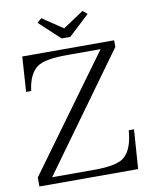

<svg xmlns="http://www.w3.org/2000/svg" viewBox="-96 -970 823 1032"><g transform="rotate(-10 316.0 -454.5)"><path d="M64.9 -713.9H566.4V-677.7L110.4 -46.9H341.3Q461.4 -46.9 502.4 -79.1Q551.8 -118.2 559.6 -224.1H588.4L573.2 -9.8H34.2V-59.1L486.3 -679.7H306.2Q180.7 -679.7 140.1 -649.9Q90.8 -613.8 80.1 -522.9H52.2ZM201.2 -898.9 313 -823.7 426.3 -898.9 450.2 -877.9 337.4 -772.9H290L177.2 -877.9Z"/></g></svg>

Font: I.MingCP
Style: Regular
Weight: 400
Designer: I.Font Project
Version: Version 8.000; Sep 06, 2022